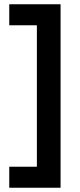

<svg xmlns="http://www.w3.org/2000/svg" viewBox="-20 -735 377 910"><path d="M267.1 154.8H23.9V55.2H154.8V-615.2H23.9V-714.8H267.1Z"/></svg>

Font: TASA Orbiter Deck SemiBold
Style: Regular
Weight: 600
Designer: Weizhong Zhang
Version: Version 1.000;Glyphs 3.1.2 (3151)